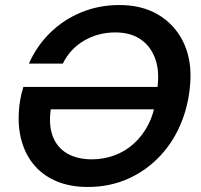

<svg xmlns="http://www.w3.org/2000/svg" viewBox="-20 -732 800 764"><path d="M329 12Q261 12 208 -9.5Q155 -31 119.5 -71Q84 -111 67.5 -166Q51 -221 55 -286Q56 -309 60.5 -335Q65 -361 73 -386H631L615 -297H182Q173 -234 190 -189.5Q207 -145 247 -121.5Q287 -98 346 -98Q393 -98 436 -114Q479 -130 513 -161Q547 -192 569.5 -235Q592 -278 599 -331L607 -387Q615 -453 596.5 -501.5Q578 -550 538 -576.5Q498 -603 439 -603Q371 -603 315 -570.5Q259 -538 230 -479H95Q126 -549 179.5 -601.5Q233 -654 303.5 -683Q374 -712 455 -712Q544 -712 608 -674.5Q672 -637 706 -571.5Q740 -506 738 -422Q735 -331 704.5 -252Q674 -173 619.5 -114Q565 -55 491.5 -21.5Q418 12 329 12Z"/></svg>

Font: DM Sans 18pt SemiBold
Style: Italic
Weight: 600
Italic angle: -10°
Designer: Colophon Foundry, Jonny Pinhorn
Foundry: Colophon Foundry
Version: Version 4.004;gftools[0.9.30]